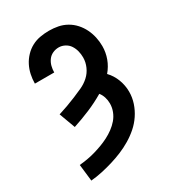

<svg xmlns="http://www.w3.org/2000/svg" viewBox="-182 -630 863 955"><g transform="rotate(-30 250.0 -152.5)"><path d="M59 223 48 127Q71 125 94 121Q117 117 139.5 110.5Q162 104 183.5 96Q205 88 225.5 77.5Q246 67 265 53Q284 39 299 21.5Q314 4 322.5 -18Q331 -40 331 -63Q331 -82 325.5 -99.5Q320 -117 309 -131Q265 -105 217.5 -85Q170 -65 121 -49L87 -141Q113 -149 139 -158.5Q165 -168 190.5 -178.5Q216 -189 241 -200.5Q266 -212 286.5 -230.5Q307 -249 318.5 -275Q330 -301 330 -328Q330 -347 325.5 -365Q321 -383 311 -398.5Q301 -414 284 -423Q267 -432 249 -432Q231 -432 214.5 -424.5Q198 -417 187.5 -402.5Q177 -388 172.5 -370.5Q168 -353 168 -335H57V-336Q57 -361 62.5 -386.5Q68 -412 79.5 -434.5Q91 -457 109 -476Q127 -495 149.5 -507Q172 -519 197.5 -523.5Q223 -528 249 -528Q275 -528 300.5 -523Q326 -518 349 -505Q372 -492 389.5 -472.5Q407 -453 418.5 -429.5Q430 -406 435.5 -380.5Q441 -355 441 -329Q441 -293 428.5 -259Q416 -225 392 -197Q417 -171 430 -136.5Q443 -102 443 -66Q443 -33 432.5 -1.5Q422 30 403.5 57.5Q385 85 360.5 106.5Q336 128 307.5 145Q279 162 249 174.5Q219 187 187.5 196.5Q156 206 124 213Q92 220 59 223Z"/></g></svg>

Font: Iosevka Algr
Style: Bold
Weight: 700
Monospace: yes
Designer: Belleve Invis
Foundry: Belleve Invis
Version: Version 26.0.2; ttfautohint (v1.8.3)